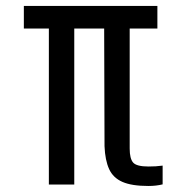

<svg xmlns="http://www.w3.org/2000/svg" viewBox="-20 -619 625 644"><path d="M477.7 4.8Q422.1 4.8 390.8 -8.8Q359.4 -22.5 346 -51.9Q332.5 -81.4 330.6 -128.5L329.4 -523.2H229.1V0H143.9V-523.2H60V-599.2H507.9V-523.2H415V-120.8Q415 -86.7 426.7 -73.6Q438.3 -60.5 478.1 -60.5Q491.9 -60.5 502.4 -61.2Q512.9 -61.9 525.5 -63.5V-0.6Q514.9 2 503 3.4Q491.1 4.8 477.7 4.8Z"/></svg>

Font: Big Shoulders Text SC Thin
Style: Regular
Weight: 100
Designer: Patric King
Foundry: XO Type Co
Version: Version 2.002